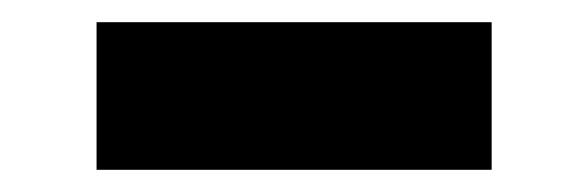

<svg xmlns="http://www.w3.org/2000/svg" viewBox="-20 -387 530 173"><path d="M67 -234V-367H423V-234Z"/></svg>

Font: Montserrat_am3
Style: Bold
Weight: 700
Designer: Julieta Ulanovsky
Foundry: Julieta Ulanovsky. Armenina letters added by Vahan Hovhannisyan
Version: Version 2.001